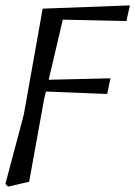

<svg xmlns="http://www.w3.org/2000/svg" viewBox="-26 -501 501 711"><path d="M-6 180 62 -76 132 -469 455 -481 442 -423 171 -429 214 -460 137 -132 82 172 4 190ZM118 -163 127 -205 383 -211 371 -153Z"/></svg>

Font: Source Serif 4
Style: Italic
Weight: 400
Italic angle: -12°
Designer: Frank Grießhammer
Foundry: Adobe Systems Incorporated
Version: Version 4.004;hotconv 1.0.116;makeotfexe 2.5.65601